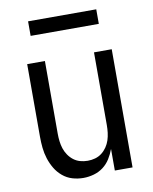

<svg xmlns="http://www.w3.org/2000/svg" viewBox="-81 -763 662 832"><g transform="rotate(-10 250.0 -347.0)"><path d="M219 8Q194 8 170.5 1Q147 -6 128 -22Q109 -38 96.5 -59Q84 -80 76.5 -103.5Q69 -127 66.5 -151.5Q64 -176 64 -200V-520H142V-200Q142 -183 144 -166.5Q146 -150 151 -134.5Q156 -119 165.5 -105Q175 -91 188 -81Q201 -71 217 -66.5Q233 -62 250 -62Q267 -62 283 -66.5Q299 -71 312 -81Q325 -91 334.5 -105Q344 -119 349 -134.5Q354 -150 356 -166.5Q358 -183 358 -200V-520H436V0H358V-95Q350 -73 337.5 -53Q325 -33 306.5 -19Q288 -5 265 1.5Q242 8 219 8ZM400 -638H100V-702H400Z"/></g></svg>

Font: Iosevka srxl
Style: Regular
Weight: 400
Monospace: yes
Designer: Belleve Invis
Foundry: Belleve Invis
Version: Version 33.0.1; ttfautohint (v1.8.3)